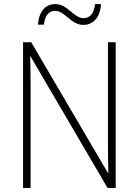

<svg xmlns="http://www.w3.org/2000/svg" viewBox="-20 -921 680 941"><path d="M166 -800H195C201 -851 224 -868 250 -868C299 -868 327 -799 388 -799C436 -799 471 -834 475 -901H446C440 -850 417 -832 389 -832C341 -832 312 -901 251 -901C203 -901 171 -866 166 -800ZM547 0V-714H509V-221C509 -178 510 -120 511 -73H509L133 -714H93V0H130V-497C130 -553 129 -597 128 -644H130L507 0Z"/></svg>

Font: Noto Sans Myanmar SemiCondensed ExtraLight
Style: Regular
Weight: 200
Width: 4
Designer: Monotype Design Team
Foundry: Monotype Imaging Inc.
Version: Version 2.107